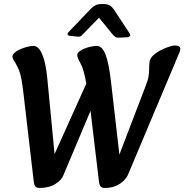

<svg xmlns="http://www.w3.org/2000/svg" viewBox="-20 -920 916 954"><path d="M498 14Q490 14 482.5 9Q475 4 472 -15L424 -418L411 -491Q403 -540 396 -564Q389 -588 381 -603Q373 -618 368.5 -627.5Q364 -637 364 -646Q364 -656 374.5 -664.5Q385 -673 400.5 -679Q416 -685 432.5 -688.5Q449 -692 461 -692Q487 -692 504 -650Q521 -608 532 -510L580 -93L546 -81L703 -491Q715 -521 718 -540Q721 -559 721 -575Q721 -591 723 -611Q725 -630 741.5 -645Q758 -660 779.5 -671Q801 -682 820.5 -688Q840 -694 849 -694Q876 -694 876 -677Q876 -672 874 -665.5Q872 -659 868 -651L616 -52Q610 -38 595 -22.5Q580 -7 556 3.5Q532 14 498 14ZM174 14Q166 14 158.5 9Q151 4 148 -15L98 -444Q92 -498 86.5 -526.5Q81 -555 75 -569.5Q69 -584 63 -595Q55 -611 48.5 -620.5Q42 -630 42 -639Q42 -649 53 -658.5Q64 -668 81 -675.5Q98 -683 116 -687.5Q134 -692 147 -692Q162 -692 175.5 -675.5Q189 -659 200 -619.5Q211 -580 217 -510L257 -93L218 -81L433 -558L444 -403L294 -47Q285 -25 254.5 -5.5Q224 14 174 14ZM321 -761Q314 -754 316 -748.5Q318 -743 328 -742L365 -738Q373 -737 378 -739Q383 -741 387 -745L472 -832L542 -746Q547 -741 553 -736.5Q559 -732 576 -733L614 -735Q622 -736 625.5 -741.5Q629 -747 624 -754L549 -868Q536 -888 524 -894Q512 -900 489 -900Q467 -900 455 -894Q443 -888 434 -879Z"/></svg>

Font: Alkatra
Style: Regular
Weight: 400
Designer: Suman Bhandary
Version: Version 1.100;gftools[0.9.22]